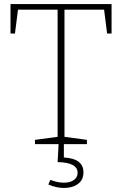

<svg xmlns="http://www.w3.org/2000/svg" viewBox="-20 -713 604 950"><path d="M32 -547V-693H532V-547H510L495 -665H299V-36L410 -21V0H153V-21L265 -36V-665H69L54 -547ZM219 200 229 177Q266 191 296 191Q326 191 345 178Q364 165 364 142Q364 91 265 89L270 0H296V66Q349 70 371 89Q393 108 393 139Q393 177 366 197Q339 217 296 217Q259 217 219 200Z"/></svg>

Font: Bitter Pro ExtraLight
Style: Regular
Weight: 275
Designer: Sol Matas, and Bitter project Authors
Foundry: Sol Matas
Version: Version 1.010